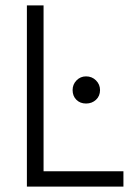

<svg xmlns="http://www.w3.org/2000/svg" viewBox="-20 -694 519 714"><path d="M300 -309C314.7 -309 327 -313.7 337 -323C347 -332.3 352 -344.3 352 -359C352 -373 347 -385 337 -395C327 -405 314.7 -410 300 -410C286 -410 274.2 -405 264.5 -395C254.8 -385 250 -373 250 -359C250 -344.3 254.7 -332.3 264 -323C273.3 -313.7 285.3 -309 300 -309ZM142 -57V-674H80V0H439V-57Z"/></svg>

Font: Hind Light
Style: Regular
Weight: 300
Designer: Manushi Parikh, Satya Rajpurohit
Foundry: Indian Type Foundry
Version: Version 1.201;PS 1.0;hotconv 1.0.78;makeotf.lib2.5.61930; tt